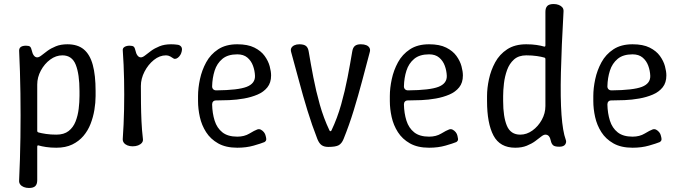

<svg xmlns="http://www.w3.org/2000/svg" viewBox="-20 -727 3391 954"><path d="M315 -507Q366 -507 396.5 -481.5Q427 -456 441 -404.5Q455 -353 455 -275V-250Q455 -217 449 -181Q443 -145 430 -111.5Q417 -78 394.5 -51.5Q372 -25 339 -9Q306 7 260 7Q232 7 209 3.5Q186 0 173 -4Q165 -7 165 2V168Q165 188 155.5 197.5Q146 207 124 207Q110 207 98.5 202.5Q87 198 80.5 189.5Q74 181 75 169Q80 65 81.5 -44.5Q83 -154 81.5 -263.5Q80 -373 75 -476Q75 -484 79 -489.5Q83 -495 91 -497.5Q99 -500 109 -500Q124 -500 129.5 -495Q135 -490 138 -476Q141 -461 148 -451.5Q155 -442 165 -442Q174 -442 186.5 -452Q199 -462 216 -474.5Q233 -487 257.5 -497Q282 -507 315 -507ZM290 -452Q258 -452 229.5 -431Q201 -410 183 -376.5Q165 -343 165 -307V-77Q165 -71 171 -69Q185 -65 208.5 -61.5Q232 -58 260 -58Q298 -58 321 -76Q344 -94 355.5 -123.5Q367 -153 371 -186.5Q375 -220 375 -250V-275Q375 -358 356.5 -405Q338 -452 290 -452Z M639 0Q625 0 613.5 -4.5Q602 -9 595.5 -17.5Q589 -26 590 -38Q595 -108 596.5 -183Q598 -258 596.5 -332.5Q595 -407 590 -477Q589 -488 599 -494Q609 -500 624 -500Q639 -500 644.5 -495Q650 -490 653 -476Q656 -461 663 -451.5Q670 -442 680 -442Q689 -442 701.5 -452Q714 -462 731 -474.5Q748 -487 772.5 -497Q797 -507 830 -507Q838 -507 845.5 -506.5Q853 -506 860 -505Q874 -504 881 -494Q888 -484 880 -462Q877 -454 870.5 -446.5Q864 -439 856.5 -436Q849 -433 843 -436Q836 -441 826 -446.5Q816 -452 805 -452Q773 -452 744.5 -429Q716 -406 698 -371Q680 -336 680 -300Q680 -258 680.5 -213.5Q681 -169 683 -124.5Q685 -80 690 -38Q692 -26 685 -17.5Q678 -9 666 -4.5Q654 0 639 0Z M1159 7Q1102 7 1064 -14.5Q1026 -36 1004 -70.5Q982 -105 973 -145.5Q964 -186 964 -225V-250Q964 -289 973.5 -333.5Q983 -378 1004.5 -417.5Q1026 -457 1064 -482Q1102 -507 1159 -507Q1211 -507 1244 -490.5Q1277 -474 1295 -449Q1313 -424 1320 -398Q1327 -372 1327 -352Q1327 -316 1308.5 -293Q1290 -270 1259.5 -257Q1229 -244 1192.5 -237.5Q1156 -231 1119.5 -229.5Q1083 -228 1054 -228Q1044 -228 1039 -222.5Q1034 -217 1034 -208Q1035 -164 1046.5 -127.5Q1058 -91 1085 -69.5Q1112 -48 1159 -48Q1194 -48 1219.5 -63.5Q1245 -79 1259 -84Q1268 -87 1276.5 -82.5Q1285 -78 1291.5 -70Q1298 -62 1300 -52Q1305 -34 1301.5 -28.5Q1298 -23 1294 -21Q1277 -14 1240.5 -3.5Q1204 7 1159 7ZM1055 -278Q1163 -279 1205.5 -295.5Q1248 -312 1247 -350Q1246 -376 1237 -400.5Q1228 -425 1209 -441Q1190 -457 1159 -457Q1112 -457 1085 -434.5Q1058 -412 1046.5 -376Q1035 -340 1034 -298Q1034 -289 1039.5 -283.5Q1045 -278 1055 -278Z M1611 3Q1591 3 1578.5 -5.5Q1566 -14 1557 -36Q1530 -105 1507.5 -178.5Q1485 -252 1465.5 -325.5Q1446 -399 1427 -467Q1423 -480 1427.5 -488.5Q1432 -497 1442.5 -502Q1453 -507 1467 -507Q1490 -507 1500.5 -498.5Q1511 -490 1514 -470Q1524 -410 1537 -342.5Q1550 -275 1569 -207.5Q1588 -140 1617 -79Q1619 -75 1622 -75Q1625 -75 1627 -79Q1656 -140 1675 -207.5Q1694 -275 1707 -342.5Q1720 -410 1730 -470Q1733 -490 1743 -498.5Q1753 -507 1772 -507H1773Q1789 -507 1800 -502.5Q1811 -498 1816 -489Q1821 -480 1817 -467Q1799 -399 1779.5 -325.5Q1760 -252 1737.5 -178.5Q1715 -105 1687 -36Q1678 -14 1663 -5.5Q1648 3 1611 3Z M2112 7Q2055 7 2017 -14.5Q1979 -36 1957 -70.5Q1935 -105 1926 -145.5Q1917 -186 1917 -225V-250Q1917 -289 1926.5 -333.5Q1936 -378 1957.5 -417.5Q1979 -457 2017 -482Q2055 -507 2112 -507Q2164 -507 2197 -490.5Q2230 -474 2248 -449Q2266 -424 2273 -398Q2280 -372 2280 -352Q2280 -316 2261.5 -293Q2243 -270 2212.5 -257Q2182 -244 2145.5 -237.5Q2109 -231 2072.5 -229.5Q2036 -228 2007 -228Q1997 -228 1992 -222.5Q1987 -217 1987 -208Q1988 -164 1999.5 -127.5Q2011 -91 2038 -69.5Q2065 -48 2112 -48Q2147 -48 2172.5 -63.5Q2198 -79 2212 -84Q2221 -87 2229.5 -82.5Q2238 -78 2244.5 -70Q2251 -62 2253 -52Q2258 -34 2254.5 -28.5Q2251 -23 2247 -21Q2230 -14 2193.5 -3.5Q2157 7 2112 7ZM2008 -278Q2116 -279 2158.5 -295.5Q2201 -312 2200 -350Q2199 -376 2190 -400.5Q2181 -425 2162 -441Q2143 -457 2112 -457Q2065 -457 2038 -434.5Q2011 -412 1999.5 -376Q1988 -340 1987 -298Q1987 -289 1992.5 -283.5Q1998 -278 2008 -278Z M2540 7Q2464 7 2432 -53.5Q2400 -114 2400 -225V-250Q2400 -289 2409.5 -333.5Q2419 -378 2440.5 -417.5Q2462 -457 2500 -482Q2538 -507 2595 -507Q2624 -507 2646.5 -503.5Q2669 -500 2682 -496Q2690 -493 2690 -502V-668Q2690 -688 2699.5 -697.5Q2709 -707 2731 -707Q2745 -707 2756.5 -702.5Q2768 -698 2774.5 -690Q2781 -682 2780 -669Q2770 -493 2767 -366Q2764 -239 2770 -156.5Q2776 -74 2791 -33Q2796 -21 2788.5 -9.5Q2781 2 2759 2Q2736 2 2728 -5.5Q2720 -13 2717 -27Q2714 -42 2707.5 -50Q2701 -58 2690 -58Q2681 -58 2668.5 -48Q2656 -38 2639 -25.5Q2622 -13 2597.5 -3Q2573 7 2540 7ZM2565 -58Q2597 -58 2625.5 -78.5Q2654 -99 2672 -131.5Q2690 -164 2690 -200V-433Q2690 -440 2684 -441Q2671 -445 2647.5 -448.5Q2624 -452 2595 -452Q2557 -452 2534 -431.5Q2511 -411 2499.5 -379Q2488 -347 2484 -312.5Q2480 -278 2480 -250V-225Q2480 -147 2498.5 -102.5Q2517 -58 2565 -58Z M3123 7Q3066 7 3028 -14.5Q2990 -36 2968 -70.5Q2946 -105 2937 -145.5Q2928 -186 2928 -225V-250Q2928 -289 2937.5 -333.5Q2947 -378 2968.5 -417.5Q2990 -457 3028 -482Q3066 -507 3123 -507Q3175 -507 3208 -490.5Q3241 -474 3259 -449Q3277 -424 3284 -398Q3291 -372 3291 -352Q3291 -316 3272.5 -293Q3254 -270 3223.5 -257Q3193 -244 3156.5 -237.5Q3120 -231 3083.5 -229.5Q3047 -228 3018 -228Q3008 -228 3003 -222.5Q2998 -217 2998 -208Q2999 -164 3010.5 -127.5Q3022 -91 3049 -69.5Q3076 -48 3123 -48Q3158 -48 3183.5 -63.5Q3209 -79 3223 -84Q3232 -87 3240.5 -82.5Q3249 -78 3255.5 -70Q3262 -62 3264 -52Q3269 -34 3265.5 -28.5Q3262 -23 3258 -21Q3241 -14 3204.5 -3.5Q3168 7 3123 7ZM3019 -278Q3127 -279 3169.5 -295.5Q3212 -312 3211 -350Q3210 -376 3201 -400.5Q3192 -425 3173 -441Q3154 -457 3123 -457Q3076 -457 3049 -434.5Q3022 -412 3010.5 -376Q2999 -340 2998 -298Q2998 -289 3003.5 -283.5Q3009 -278 3019 -278Z"/></svg>

Font: Winky Sans Light
Style: Regular
Weight: 300
Designer: Simon Atzbach
Foundry: typofactur
Version: Version 1.205